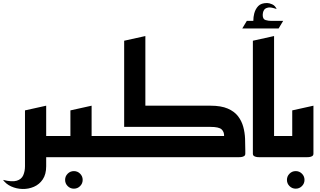

<svg xmlns="http://www.w3.org/2000/svg" viewBox="-105 -1038 2115 1268"><path d="M-85 150Q-26 165 5.5 155.5Q37 146 48.5 119.5Q60 93 60 60V-309L200 -340V-140H320V0H200V60Q200 113 177.5 146.5Q155 180 119 195.5Q83 211 43.5 210Q4 209 -30.5 193.5Q-65 178 -85 150Z M383 208Q359 208 342 191Q325 174 325 150Q325 126 342 109Q359 92 383 92Q407 92 424 109Q441 126 441 150Q441 174 424 191Q407 208 383 208Z M280 0V-140H360V-309L500 -340V-140H620V0H464Q462 0 461 0Q460 0 460 0Z M580 0V-140H1375Q1376 -167 1358.5 -183.5Q1341 -200 1285 -200H715V-769L855 -800V-340H1285Q1355 -340 1399 -321Q1443 -302 1467 -270.5Q1491 -239 1501.5 -200.5Q1512 -162 1513.5 -121.5Q1515 -81 1515 -45Q1515 -39 1515 -33.5Q1515 -28 1515 -23Q1515 -11 1505 -6Q1495 -1 1485 -0.5Q1475 0 1475 0Z M1495 -850 1525 -900H1568Q1568 -926 1574 -949Q1582 -979 1601 -998.5Q1620 -1018 1659 -1018Q1673 -1018 1692.5 -1009.5Q1712 -1001 1722 -978Q1716 -981 1696 -986Q1676 -991 1662 -987Q1646 -983 1639.5 -973Q1633 -963 1631.5 -953.5Q1630 -944 1630 -940Q1630 -939 1630 -939Q1630 -911 1649 -905.5Q1668 -900 1686 -900H1765L1735 -850Z M1605 0Q1605 0 1595 -0.5Q1585 -1 1575 -6Q1565 -11 1565 -23V-769L1705 -800V-140H1785V0Z M1848 208Q1824 208 1807 191Q1790 174 1790 150Q1790 126 1807 109Q1824 92 1848 92Q1872 92 1889 109Q1906 126 1906 150Q1906 174 1889 191Q1872 208 1848 208Z M1745 0V-140H1825V-309L1965 -340V-23Q1965 -11 1955 -6Q1945 -1 1935 -0.5Q1925 0 1925 0Z"/></svg>

Font: Reem Kufi
Style: Bold
Weight: 700
Designer: Khaled Hosny
Version: Version 1.001